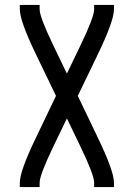

<svg xmlns="http://www.w3.org/2000/svg" viewBox="-20 -550 540 775"><path d="M60 205V187Q60 141 124 8L206 -163L124 -333Q60 -466 60 -512V-530H140V-512Q140 -481 196 -365L250 -253L304 -365Q360 -481 360 -512V-530H440V-512Q440 -466 376 -333L294 -163L376 8Q440 141 440 187V205H360V187Q360 156 304 40L250 -72L196 40Q140 156 140 187V205Z"/></svg>

Font: Iosevka SS08
Style: Regular
Weight: 400
Monospace: yes
Designer: Belleve Invis
Foundry: Belleve Invis
Version: 2.1.0; ttfautohint (v1.8.2)